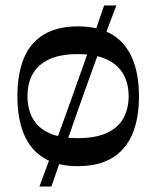

<svg xmlns="http://www.w3.org/2000/svg" viewBox="-20 -598 575 706"><path d="M266 13Q191 13 141.5 -17Q92 -47 68 -104.5Q44 -162 44 -244Q44 -327 68 -384.5Q92 -442 142 -471.5Q192 -501 266 -501Q342 -501 391.5 -471.5Q441 -442 466 -384.5Q491 -327 491 -244Q491 -162 466.5 -104.5Q442 -47 392 -17Q342 13 266 13ZM266 -90Q331 -90 372.5 -109Q414 -128 433.5 -163Q453 -198 453 -244Q453 -291 433.5 -325.5Q414 -360 372.5 -379.5Q331 -399 266 -399Q201 -399 160 -379.5Q119 -360 100 -325.5Q81 -291 81 -244Q81 -198 100 -163Q119 -128 160 -109Q201 -90 266 -90ZM125 88Q186 -76 246.5 -245Q307 -414 363 -578H408Q345 -414 285 -245Q225 -76 169 88Z"/></svg>

Font: Ojuju SemiBold
Style: Regular
Weight: 600
Designer: Chisaokwu Joboson, Mirko Velimirovic
Foundry: Udi Foundry
Version: Version 1.000